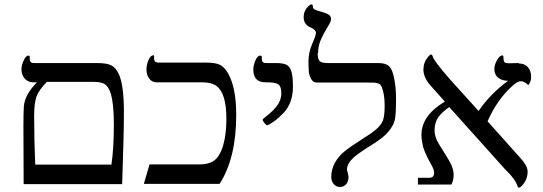

<svg xmlns="http://www.w3.org/2000/svg" viewBox="-20 -841 2481 877"><path d="M78 -524Q78 -542 88 -564.5Q98 -587 110 -587Q116 -587 116 -580V-569Q116 -553 136 -553H422Q467 -553 487.5 -543Q508 -533 522 -504Q546 -455 546 -327Q546 -234 538 0H88L87 -264Q87 -328 89 -356Q94 -410 149 -465H132Q108 -465 93 -482Q78 -499 78 -524ZM500 -266V-269Q500 -343 492 -388Q484 -431 467.5 -449Q451 -467 410 -467H194Q157 -429 147 -401Q136 -371 136 -311Q136 -197 141 -89H489Q500 -166 500 -266Z M680 -588 678 -590Q684 -590 684 -581V-572Q684 -555 706 -555H923Q966 -555 986.5 -544Q1007 -533 1024 -502Q1059 -437 1059 -316Q1059 -119 983 -1H637L663 -90H890Q946 -90 970.5 -119Q995 -148 1006 -205Q1014 -247 1014 -299Q1014 -415 969 -448Q946 -465 904 -465H696Q674 -465 661.5 -482Q649 -499 649 -524Q649 -544 658 -566Q667 -588 680 -588Z M1169 -587Q1176 -587 1176 -579V-570Q1176 -553 1195 -553H1239Q1275 -553 1290 -544.5Q1305 -536 1312 -511Q1318 -488 1318 -446Q1318 -372 1277 -327Q1252 -301 1231 -286Q1206 -269 1200 -269Q1196 -269 1188 -279Q1180 -289 1180 -293Q1180 -297 1184 -300L1195 -309Q1228 -334 1247 -360Q1265 -386 1265 -414Q1265 -446 1251.5 -455.5Q1238 -465 1200 -465H1193Q1137 -465 1137 -523Q1137 -542 1146.5 -564.5Q1156 -587 1169 -587Z M1433 -599H1431Q1431 -571 1440 -562Q1449 -553 1477 -553H1709Q1743 -553 1758 -537.5Q1773 -522 1780 -485Q1789 -443 1789 -389Q1789 -323 1784 -296.5Q1779 -270 1756 -242Q1735 -215 1687 -185Q1615 -140 1596 -122Q1565 -94 1565 -67Q1565 -63 1568.5 -50.5Q1572 -38 1572 -33Q1572 -13 1561.5 0Q1551 13 1533 13Q1515 13 1504 -0.5Q1493 -14 1493 -33Q1493 -67 1510 -98Q1526 -127 1553 -149Q1580 -171 1629 -202Q1674 -230 1698 -250Q1722 -271 1729.5 -292Q1737 -313 1737 -359Q1737 -410 1724 -443Q1720 -454 1710 -458.5Q1700 -463 1691 -463.5Q1682 -464 1656 -464H1427Q1410 -464 1401 -480.5Q1392 -497 1390.5 -515Q1389 -533 1389 -562Q1389 -602 1407 -643Q1423 -679 1423 -691Q1423 -705 1400 -715Q1367 -728 1367 -763Q1367 -791 1388 -812Q1397 -821 1403 -821Q1409 -821 1409 -811Q1409 -805 1412.5 -801.5Q1416 -798 1418.5 -797Q1421 -796 1432 -792Q1475 -780 1483 -773Q1492 -766 1492 -754Q1492 -744 1483 -729Q1453 -679 1442 -651Q1433 -627 1433 -599Z M2349 -553 2350 -551Q2376 -551 2391 -534.5Q2406 -518 2406 -490Q2406 -468 2393 -452Q2375 -470 2360 -470Q2343 -470 2321 -449Q2252 -388 2207 -287L2359 -117Q2390 -83 2390 -57Q2390 -23 2367 4Q2357 16 2351 16Q2346 16 2345 12Q2335 -22 2286 -69L2032 -352Q1999 -329 1982 -305.5Q1965 -282 1965 -245Q1965 -224 1976 -199Q1983 -185 2009 -144Q2035 -103 2041 -89Q2052 -64 2052 -43Q2052 -17 2042 2H1889V-29H1941Q1963 -29 1963 -52Q1963 -64 1954 -81Q1953 -82 1943.5 -100.5Q1934 -119 1931.5 -123.5Q1929 -128 1922 -144.5Q1915 -161 1912.5 -171Q1910 -181 1907.5 -196Q1905 -211 1905 -226Q1905 -302 1986 -360L2012 -377L1944 -453Q1914 -489 1914 -523Q1914 -556 1935 -581Q1944 -592 1949 -592Q1954 -592 1957 -582Q1964 -560 2035 -479L2166 -334Q2219 -412 2301 -472Q2273 -472 2255.5 -486Q2238 -500 2238 -526Q2238 -544 2250 -566Q2262 -588 2276 -588Q2280 -588 2280 -574Q2280 -561 2285 -556.5Q2290 -552 2304 -552Z"/></svg>

Font: Libra Serif Modern
Style: Regular
Weight: 400
Designer: Stefan Peev, Context Ltd
Foundry: Stefan Peev, Context Ltd
Version: Version 1.000